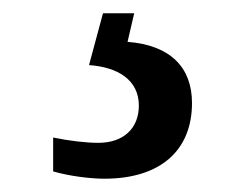

<svg xmlns="http://www.w3.org/2000/svg" viewBox="-20 -29 373 289"><path d="M137 240C222 240 269 197 269 126C269 73 237 39 172 34L182 -9H135L114 69C157 72 189 91 189 130C189 164 166 186 128 186C110 186 84 183 60 178V229C84 236 116 240 137 240Z"/></svg>

Font: Noto Serif Balinese
Style: Regular
Weight: 400
Designer: Monotype Design Team
Foundry: Monotype Imaging Inc.
Version: Version 2.005